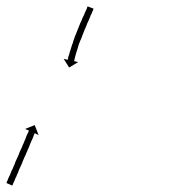

<svg xmlns="http://www.w3.org/2000/svg" viewBox="-138 -285 527 597"><path d="M-117 282Q-117 281 -116.5 279.5Q-116 278 -115 277Q-113 272 -112 269Q-111 266 -109.5 263.5Q-108 261 -107 259Q-106 256 -104.5 252.5Q-103 249 -102 246Q-100 243 -98.5 239.5Q-97 236 -96 233Q-94 229 -92.5 225.5Q-91 222 -90 218Q-88 214 -86.5 210.5Q-85 207 -83 203Q-81 199 -79.5 195Q-78 191 -77 188Q-75 184 -73.5 180.5Q-72 177 -70 173Q-69 170 -67.5 166.5Q-66 163 -64 159Q-62 153 -59 147Q-58 143 -55 136Q-54 134 -53 132Q-52 130 -51 128Q-51 127 -50 126Q-49 125 -49 123Q-48 122 -48 121L-60 116L-30 104L-18 135L-30 129Q-30 131 -31 131Q-32 134 -33 136Q-35 142 -36 144Q-38 148 -41 155Q-42 158 -43.5 161Q-45 164 -46 167Q-47 171 -48.5 174Q-50 177 -52 181Q-53 185 -55 188.5Q-57 192 -58 196Q-60 199 -61.5 203Q-63 207 -65 211Q-68 219 -71 226Q-75 234 -78 241Q-79 244 -80.5 247.5Q-82 251 -83 254Q-85 257 -86 260.5Q-87 264 -89 267Q-90 269 -91 271.5Q-92 274 -93 277Q-94 279 -95 281Q-96 283 -97 285Q-97 286 -97.5 287.5Q-98 289 -99 290Q-100 292 -100 292L-118 284Q-118 283 -117 282ZM152 -256Q152 -254 151.5 -253Q151 -252 150 -251Q149 -248 147 -243Q145 -240 144 -237.5Q143 -235 142 -232Q141 -229 139.5 -226Q138 -223 137 -220Q135 -216 133.5 -213Q132 -210 131 -206Q128 -199 125 -192Q125 -192 125 -192Q125 -192 125 -192Q125 -192 125 -192Q125 -192 125 -192Q122 -184 119 -177Q119 -177 119 -177Q119 -177 119 -177Q119 -177 119 -177Q119 -177 119 -177Q116 -169 113 -161Q113 -161 113 -161.5Q113 -162 113 -162Q113 -162 113 -162Q113 -162 113 -162Q110 -154 107 -147Q107 -147 107 -147Q107 -147 107 -147Q107 -147 107 -147Q107 -147 107 -147Q105 -140 103 -133Q103 -133 103 -133Q103 -133 103 -133Q103 -133 103 -133Q103 -133 103 -133Q101 -127 99 -121Q99 -121 99 -121Q99 -121 99 -121Q99 -121 99 -121Q99 -121 99 -121Q97 -115 96 -110Q96 -110 96 -110Q96 -110 96 -110Q96 -110 96 -110Q96 -110 96 -110Q95 -106 94 -102Q94 -102 94 -102Q94 -102 94 -102Q94 -102 94 -102Q94 -102 94 -102Q93 -99 93 -97Q92 -96 92 -95L105 -92L77 -75L60 -102L73 -99Q73 -100 73 -101Q74 -104 74 -107Q74 -107 74 -107Q74 -107 74 -107Q74 -107 74 -107Q74 -107 74 -107Q75 -111 77 -115Q77 -115 77 -115Q77 -115 77 -115Q77 -115 77 -115Q77 -115 77 -115Q78 -121 80 -126Q80 -126 80 -126Q80 -126 80 -126Q80 -126 80 -126Q80 -126 80 -126Q82 -133 84 -139Q84 -139 84 -139Q84 -139 84 -139Q84 -139 84 -139Q84 -139 84 -139Q86 -146 89 -153Q89 -153 89 -153Q89 -153 89 -153Q89 -153 89 -153.5Q89 -154 89 -154Q91 -161 94 -169Q94 -169 94 -169Q94 -169 94 -169Q94 -169 94 -169Q94 -169 94 -169Q97 -176 100 -184Q100 -184 100 -184Q100 -184 100 -184Q100 -184 100 -184Q100 -184 100 -184Q103 -192 106 -199Q106 -199 106 -199Q106 -199 106 -199Q106 -199 106 -199Q106 -199 106 -199Q109 -207 112 -214Q114 -218 115.5 -221Q117 -224 118 -228Q120 -231 121 -234Q122 -237 124 -240Q125 -244 128 -250Q129 -252 130 -254Q131 -256 132 -258Q132 -260 132.5 -261Q133 -262 134 -264Q134 -265 135 -265L153 -258Q153 -258 152 -256Z"/></svg>

Font: FRB American Cursive Just Arrows
Style: Italic
Weight: 400
Italic angle: -25°
Version: Version 2.0;Modular Font Editor K font №1